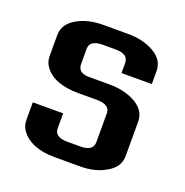

<svg xmlns="http://www.w3.org/2000/svg" viewBox="-95 -569 633 656"><g transform="rotate(20 222.0 -241.0)"><path d="M287.4 -201.1Q287.4 -233.3 240.2 -233.3H172.4Q82.8 -233.3 48.3 -281.6Q36.8 -297.7 36.8 -318.4V-395.4Q36.8 -434.5 76.4 -458Q116.1 -481.6 172.4 -481.6H262.1Q318.4 -481.6 358 -458.6Q397.7 -435.6 397.7 -395.4V-348.3H287.4V-385.1Q287.4 -417.2 240.2 -417.2H194.3Q147.1 -417.2 147.1 -385.1V-329.9Q147.1 -295.4 194.3 -297.7H262.1Q318.4 -297.7 358 -274.7Q397.7 -251.7 397.7 -211.5V-86.2Q397.7 -46 356.3 -23Q318.4 0 262.1 0H172.4Q83.9 0 48.3 -49.4Q36.8 -65.5 36.8 -86.2V-150.6H147.1V-96.6Q147.1 -64.4 194.3 -64.4H240.2Q287.4 -64.4 287.4 -96.6Z"/></g></svg>

Font: Dhurjati
Style: Regular
Weight: 400
Designer: Purushoth Kumar Guthula
Foundry: Andhrapradesh Society for Knowledge Networks
Version: Version 1.0.5; ttfautohint (v1.2.25-373a) -l 7 -r 28 -G 50 -